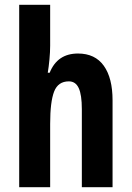

<svg xmlns="http://www.w3.org/2000/svg" viewBox="-20 -780 548 800"><path d="M189 -589Q189 -564 186 -532Q183 -500 179 -477H187Q219 -557 305 -557Q376 -557 412.5 -506Q449 -455 449 -362V0H321V-325Q321 -385 308 -413Q295 -441 267 -441Q222 -441 205.5 -398.5Q189 -356 189 -264V0H60V-760H189Z"/></svg>

Font: Noto Sans Sinhala ExtraCondensed
Style: Bold
Weight: 700
Width: 2
Designer: Jelle Bosma - Monotype Design Team
Foundry: Monotype Imaging Inc.
Version: Version 2.006; ttfautohint (v1.8.4.7-5d5b)